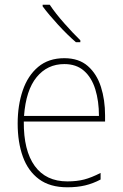

<svg xmlns="http://www.w3.org/2000/svg" viewBox="-20 -785 521 815"><path d="M253 -538Q315 -538 353 -504.5Q391 -471 408.5 -416Q426 -361 426 -295V-269H81Q80 -146 127.5 -80.5Q175 -15 266 -15Q306 -15 337 -23Q368 -31 407 -51V-23Q375 -6 341.5 2Q308 10 266 10Q192 10 145.5 -24.5Q99 -59 77 -120Q55 -181 55 -261Q55 -338 76.5 -401Q98 -464 142 -501Q186 -538 253 -538ZM253 -513Q181 -513 135.5 -457.5Q90 -402 82 -293H400Q400 -356 384.5 -406Q369 -456 336.5 -484.5Q304 -513 253 -513ZM191 -765Q215 -729 252 -687Q289 -645 321 -614V-606H302Q266 -637 226.5 -680Q187 -723 161 -758V-765Z"/></svg>

Font: Noto Sans Telugu SemiCondensed Thin
Style: Regular
Weight: 100
Width: 4
Designer: Jelle Bosma - Monotype Design Team
Foundry: Monotype Imaging Inc.
Version: Version 2.005; ttfautohint (v1.8.4.7-5d5b)